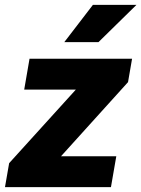

<svg xmlns="http://www.w3.org/2000/svg" viewBox="-40 -770 581 790"><path d="M438.5 -127 416.5 0H18.6L40.5 -127ZM486.8 -432.1 96.2 0H-19.5L-2.4 -98.6L387.2 -528.3H503.4ZM450.7 -528.3 428.7 -401.4H59.6L81.5 -528.3ZM224.6 -596.7 342.3 -750H521.5L365.2 -596.7Z"/></svg>

Font: Roboto Black
Style: Italic
Weight: 900
Italic angle: -12°
Designer: Christian Robertson
Foundry: Google
Version: Version 3.0; 2020